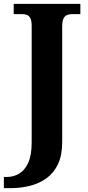

<svg xmlns="http://www.w3.org/2000/svg" viewBox="-41 -734 458 994"><path d="M-21 240V182H-3Q29 182 58 165Q87 148 105 109Q123 70 123 3V-600Q123 -627 116 -640Q109 -653 97.5 -657Q86 -661 72 -661H30V-714H375V-661H333Q319 -661 307 -656.5Q295 -652 288 -638.5Q281 -625 281 -596V2Q281 70 259 116Q237 162 199.5 189Q162 216 114 228Q66 240 15 240Z"/></svg>

Font: Noto Serif Tamil
Style: Bold
Weight: 700
Designer: Indian Type Foundry, Tom Grace, and the Monotype Design Team
Foundry: Monotype Imaging Inc.
Version: Version 2.003